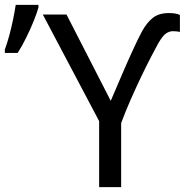

<svg xmlns="http://www.w3.org/2000/svg" viewBox="-44 -774 769 794"><path d="M414 -357Q435 -406 458.5 -461Q482 -516 504.5 -565Q527 -614 543 -644Q564 -682 589 -701Q614 -720 654 -720Q670 -720 681 -718Q692 -716 700 -712V-642Q688 -645 671 -645Q657 -645 643 -636Q629 -627 610 -594Q599 -574 580 -537.5Q561 -501 539 -455Q517 -409 495.5 -360Q474 -311 457 -265V0H366V-273L133 -714H231ZM-24 -555V-569Q-15 -593 -6 -626Q3 -659 10 -693Q17 -727 21 -754H115V-743Q109 -721 95.5 -687.5Q82 -654 64.5 -618.5Q47 -583 29 -555Z"/></svg>

Font: Apis
Style: Regular
Weight: 400
Designer: Monotype Design Team
Foundry: Monotype Imaging Inc.
Version: Version 2.000; build 0001